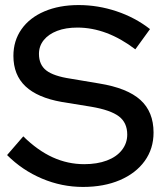

<svg xmlns="http://www.w3.org/2000/svg" viewBox="-20 -729 653 759"><path d="M308 10Q224 10 146 -23Q68 -56 8 -116L72 -190Q129 -134 188.5 -107Q248 -80 313 -80Q364 -80 402.5 -94.5Q441 -109 462 -136Q483 -163 483 -197Q483 -244 450 -269Q417 -294 341 -307L224 -326Q128 -343 80.5 -388Q33 -433 33 -508Q33 -568 65 -613.5Q97 -659 155.5 -684Q214 -709 291 -709Q367 -709 440.5 -684.5Q514 -660 573 -614L515 -534Q402 -620 286 -620Q240 -620 206 -607Q172 -594 153 -570.5Q134 -547 134 -516Q134 -473 163 -450.5Q192 -428 259 -418L372 -399Q483 -381 535 -334Q587 -287 587 -205Q587 -141 552 -92.5Q517 -44 454 -17Q391 10 308 10Z"/></svg>

Font: Red Hat Display Medium
Style: Regular
Weight: 500
Designer: Pentagram, MCKL
Foundry: Pentagram, MCKL
Version: Version 1.023